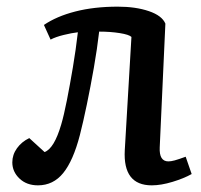

<svg xmlns="http://www.w3.org/2000/svg" viewBox="-20 -543 605 577"><path d="M112 -468Q150 -494 206.5 -508.5Q263 -523 334 -523Q388 -523 427.5 -509.5Q467 -496 477 -472L460 -100Q458 -58 486 -58Q494 -58 505 -61Q516 -64 538 -72L556 -20Q533 -7 498.5 3.5Q464 14 436 14Q349 14 355 -92L375 -432Q368 -439 340 -443.5Q312 -448 278 -448Q272 -396 262 -339Q252 -282 241 -229Q230 -176 220 -137Q200 -60 170 -23Q140 14 94 14Q60 14 38.5 -6.5Q17 -27 17 -55Q17 -78 31 -97.5Q45 -117 68 -128L114 -86Q143 -97 164 -169Q172 -196 181 -241.5Q190 -287 199 -340.5Q208 -394 214 -446Q196 -444 171.5 -438Q147 -432 132 -424Z"/></svg>

Font: Literata 12pt Medium
Style: Italic
Weight: 500
Italic angle: -2°
Designer: Latin by Veronika Burian and Jose Scaglione. Greek by Irene Vlachou. Cyrillic by Vera Evstafieva
Foundry: TypeTogether
Version: Version 3.002